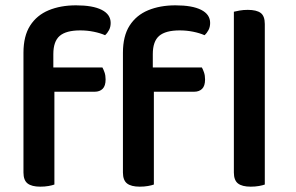

<svg xmlns="http://www.w3.org/2000/svg" viewBox="-20 -694 1109 720"><path d="M161 -350V-441H364Q368 -434 372 -422.5Q376 -411 376 -396Q376 -372 365 -361Q354 -350 335 -350ZM180 -491V-364H68V-496Q68 -559 93 -598Q118 -637 162.5 -655.5Q207 -674 265 -674Q328 -674 361.5 -657Q395 -640 395 -608Q395 -593 389 -581.5Q383 -570 374 -562Q356 -570 331.5 -575Q307 -580 281 -580Q228 -580 204 -559.5Q180 -539 180 -491ZM68 -401H184V-2Q176 1 162 3.5Q148 6 131 6Q99 6 83.5 -6Q68 -18 68 -47ZM534 -350V-441H737Q741 -434 745 -422.5Q749 -411 749 -396Q749 -372 738 -361Q727 -350 708 -350ZM553 -491V-364H441V-496Q441 -559 466 -598Q491 -637 535.5 -655.5Q580 -674 638 -674Q701 -674 734.5 -657Q768 -640 768 -608Q768 -593 762 -581.5Q756 -570 747 -562Q729 -570 704.5 -575Q680 -580 654 -580Q601 -580 577 -559.5Q553 -539 553 -491ZM441 -401H557V-2Q549 1 535 3.5Q521 6 504 6Q472 6 456.5 -6Q441 -18 441 -47ZM857 -264 973 -257V-2Q965 1 951 3.5Q937 6 920 6Q888 6 872.5 -6Q857 -18 857 -47ZM973 -198 857 -205V-650Q864 -652 878.5 -654.5Q893 -657 909 -657Q942 -657 957.5 -645.5Q973 -634 973 -604Z"/></svg>

Font: BalooTamma2SemiBold
Style: Regular
Weight: 600
Designer: Divya Kowshik, Shuchita Grover and Ek Type
Foundry: Ek Type
Version: Version 1.700